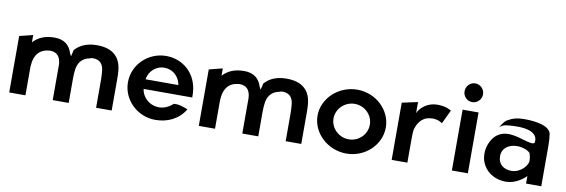

<svg xmlns="http://www.w3.org/2000/svg" viewBox="-53 -1097 4433 1504"><g transform="rotate(10 2164.0 -345.5)"><path d="M154 -418V-476L47 -449V0H176V-229C179 -280 192 -316 214 -340C232 -359 257 -373 290 -376C294 -377 299 -378 304 -378C362 -378 389 -345 393 -284V0H520V-195C520 -224 522 -251 526 -277C533 -308 545 -330 563 -345C578 -358 597 -368 621 -372C628 -376 637 -378 647 -378C700 -378 728 -348 734 -296C736 -274 738 -249 738 -222V0H862V-260C862 -281 861 -300 859 -319C848 -439 766 -495 624 -482C565 -474 524 -455 487 -415C483 -399 479 -382 475 -364H474C470 -371 466 -378 463 -385C444 -449 398 -485 324 -485C243 -485 193 -459 154 -418Z M1079 -210H1466C1466 -222 1466 -234 1465 -246C1457 -395 1347 -495 1210 -495C1067 -495 949 -382 949 -241C949 -101 1067 13 1210 13C1310 13 1395 -29 1445 -112C1423 -121 1371 -142 1332 -136C1294 -101 1253 -87 1213 -89C1143 -93 1087 -146 1079 -210ZM1342 -287H1081C1090 -349 1141 -402 1212 -402C1279 -402 1331 -353 1342 -287Z M1662 -418V-476L1555 -449V0H1684V-229C1687 -280 1700 -316 1722 -340C1740 -359 1765 -373 1798 -376C1802 -377 1807 -378 1812 -378C1870 -378 1897 -345 1901 -284V0H2028V-195C2028 -224 2030 -251 2034 -277C2041 -308 2053 -330 2071 -345C2086 -358 2105 -368 2129 -372C2136 -376 2145 -378 2155 -378C2208 -378 2236 -348 2242 -296C2244 -274 2246 -249 2246 -222V0H2370V-260C2370 -281 2369 -300 2367 -319C2356 -439 2274 -495 2132 -482C2073 -474 2032 -455 1995 -415C1991 -399 1987 -382 1983 -364H1982C1978 -371 1974 -378 1971 -385C1952 -449 1906 -485 1832 -485C1751 -485 1701 -459 1662 -418Z M2584 -241C2584 -318 2650 -382 2729 -382C2809 -382 2873 -318 2873 -241C2873 -164 2809 -100 2729 -100C2650 -100 2584 -164 2584 -241ZM2457 -241C2457 -103 2581 13 2730 13C2879 13 3000 -103 3000 -241C3000 -379 2879 -495 2730 -495C2581 -495 2457 -379 2457 -241Z M3479 -461C3465 -467 3437 -488 3366 -488C3291 -488 3231 -438 3214 -394V-482L3089 -455V0H3214V-201C3214 -220 3215 -239 3217 -257C3228 -310 3263 -368 3330 -373C3334 -374 3339 -375 3344 -375C3396 -375 3418 -357 3427 -351Z M3558 -629C3558 -588 3591 -555 3631 -555C3671 -555 3705 -588 3705 -629C3705 -670 3671 -704 3631 -704C3591 -704 3558 -670 3558 -629ZM3695 0V-484H3568V0Z M3936 -467C3910 -457 3889 -425 3874 -398C3890 -412 3904 -420 3931 -423C3966 -427 4183 -453 4170 -332C4166 -294 4055 -351 3981 -357C3955 -359 3935 -359 3913 -353C3855 -337 3825 -293 3807 -243C3796 -211 3793 -176 3799 -139C3818 -48 3896 13 4000 13C4076 13 4139 -39 4158 -60V0H4279V-320C4279 -353 4277 -383 4273 -413C4262 -477 4154 -495 4058 -495C4001 -495 3964 -484 3936 -467ZM4027 -78C3963 -78 3920 -115 3920 -176C3920 -243 3975 -277 4040 -277C4088 -277 4134 -255 4144 -239C4150 -221 4154 -200 4154 -179C4154 -144 4100 -78 4027 -78Z"/></g></svg>

Font: Bluebird
Style: Regular
Weight: 400
Designer: Jasper
Foundry: Cannot Into Space Fonts
Version: Version 0.98